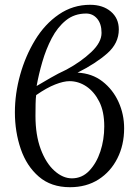

<svg xmlns="http://www.w3.org/2000/svg" viewBox="-20 -760 580 793"><path d="M352.1 -740.2Q404.8 -740.2 437.7 -712.4Q470.7 -684.6 470.7 -638.2Q470.7 -581.5 423.1 -539.6Q375.5 -497.6 300.3 -460Q360.4 -457 403.3 -423.6Q446.3 -390.1 469.5 -339.1Q492.7 -288.1 492.7 -230Q492.7 -161.1 464.8 -106Q437 -50.8 387 -18.8Q336.9 13.2 269 13.2Q190.9 13.2 140.4 -30.5Q89.8 -74.2 65.7 -144.8Q41.5 -215.3 41.5 -296.4Q41.5 -373 63.2 -450.9Q85 -528.8 125 -594.7Q165 -660.6 223.1 -700.4Q281.2 -740.2 352.1 -740.2ZM126.5 -281.2Q126.5 -202.1 148.2 -144Q169.9 -85.9 204.8 -54.7Q239.7 -23.4 276.9 -23.4Q318.8 -23.4 348.6 -54.7Q378.4 -85.9 394.5 -134.5Q410.6 -183.1 410.6 -237.8Q410.6 -299.3 389.9 -340.3Q369.1 -381.3 336.7 -403.1Q304.2 -424.8 267.1 -424.8Q242.7 -424.8 207.8 -411.1Q172.9 -397.5 129.4 -367.2Q127.4 -354 127 -330.3Q126.5 -306.6 126.5 -281.2ZM399.4 -624Q399.4 -661.6 381.3 -682.9Q363.3 -704.1 335.9 -704.1Q287.1 -704.1 252.2 -675.8Q217.3 -647.5 193.6 -602.1Q169.9 -556.6 154.8 -504.4Q139.6 -452.1 131.3 -404.8Q158.7 -420.9 189 -438.5Q219.2 -456.1 254.9 -472.7Q314.5 -504.9 356.9 -544.9Q399.4 -585 399.4 -624Z"/></svg>

Font: Kurinto Seri
Style: Regular
Weight: 400
Designer: Kurinto was developed by Clint Goss from a range of fonts that are compatible with the SIL Open Font License Version 1.1
Foundry: Clinton F. Goss
Version: Version 2.196; July 25, 2020